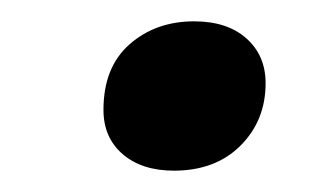

<svg xmlns="http://www.w3.org/2000/svg" viewBox="-20 -350 300 180"><path d="M143 -190Q182 -190 205.5 -213.5Q229 -237 229 -272Q229 -298 211 -314Q193 -330 162 -330Q126 -330 101.5 -308.5Q77 -287 77 -247Q77 -221 95 -205.5Q113 -190 143 -190Z"/></svg>

Font: Brisa Sans Medium
Style: Italic
Weight: 600
Italic angle: -8°
Designer: Dalton Maag Ltd
Foundry: Dalton Maag Ltd
Version: Version 1.101;July 10, 2019;FontCreator 11.5.0.2425 64-bit